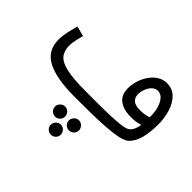

<svg xmlns="http://www.w3.org/2000/svg" viewBox="-176 -756 1335 1335"><g transform="rotate(45 491.5 -88.5)"><path d="M390.1 21Q211.9 21 120.8 -26.1Q29.8 -73.2 29.8 -182.1Q29.8 -219.2 38.8 -260.5Q47.9 -301.8 58.1 -338.9L132.8 -319.8Q127 -297.9 119.4 -264.4Q111.8 -231 111.8 -205.1Q111.8 -152.8 138.4 -121.3Q165 -89.8 231 -75.4Q296.9 -61 416 -61Q477.1 -61 540.5 -61Q604 -61 659.9 -63Q715.8 -64.9 756.3 -70.1Q796.9 -75.2 813 -85Q847.2 -106.9 856 -168.9Q835.9 -162.1 813.5 -158.9Q791 -155.8 769 -155.8Q692.9 -155.8 651.4 -187.5Q609.9 -219.2 609.9 -283.2Q609.9 -320.8 621.8 -359.4Q633.8 -397.9 656 -429.9Q678.2 -461.9 709.2 -481.4Q740.2 -501 777.8 -501Q832 -501 867.4 -466.1Q902.8 -431.2 920.4 -374.5Q938 -317.9 938 -254.9Q938 -180.2 923.6 -122.6Q909.2 -64.9 874 -29.8Q855 -11.2 807.4 -0.7Q759.8 9.8 692.9 14.4Q626 19 548.1 20Q470.2 21 390.1 21ZM689 -303.2Q689 -272 709 -253.4Q729 -234.9 777.8 -234.9Q820.8 -234.9 859.9 -247.1Q859.9 -252.9 859.9 -261.2Q859.9 -303.2 848.9 -339.1Q837.9 -375 817.9 -397Q797.9 -418.9 770 -418.9Q747.1 -418.9 728.5 -401.4Q710 -383.8 699.5 -356.9Q689 -330.1 689 -303.2ZM392.1 213.9Q371.1 213.9 356.4 199.5Q341.8 185.1 341.8 165Q341.8 145 356.4 129.9Q371.1 114.7 392.1 114.7Q412.1 114.7 426.5 129.9Q440.9 145 440.9 165Q440.9 185.1 426.5 199.5Q412.1 213.9 392.1 213.9ZM527.8 213.9Q506.8 213.9 492.4 199.5Q478 185.1 478 165Q478 145 492.4 129.9Q506.8 114.7 527.8 114.7Q547.9 114.7 562.5 129.9Q577.1 145 577.1 165Q577.1 185.1 562.5 199.5Q547.9 213.9 527.8 213.9ZM460 323.7Q439 323.7 424.6 309.3Q410.2 294.9 410.2 274.9Q410.2 254.9 424.6 240Q439 225.1 460 225.1Q480 225.1 494.4 240Q508.8 254.9 508.8 274.9Q508.8 294.9 494.4 309.3Q480 323.7 460 323.7Z"/></g></svg>

Font: Kurinto Seri
Style: Regular
Weight: 400
Designer: Kurinto was developed by Clint Goss from a range of fonts that are compatible with the SIL Open Font License Version 1.1
Foundry: Clinton F. Goss
Version: Version 2.196; July 25, 2020